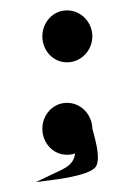

<svg xmlns="http://www.w3.org/2000/svg" viewBox="-20 -300 264 379"><path d="M170.8 25.9C178.1 7.1 167.4 -25.7 162.3 -46.4C161.8 -72.8 140.7 -97 112.3 -97C84.3 -97 63.6 -73.2 63.6 -45.8C63.6 -18.3 84.3 5.5 112.3 5.5C117.9 5.5 122.8 4.7 128.2 2.8C125.2 27.5 106.3 32.9 78.9 46L50.7 59.5L81.7 55.5C115.6 51 165.3 42.6 170.8 25.9ZM63.6 -228.2C63.6 -200.8 84.3 -177 112.3 -177C140.3 -177 162.3 -200.6 162.3 -228.2C162.3 -255.9 140.3 -279.5 112.3 -279.5C84.3 -279.5 63.6 -255.7 63.6 -228.2Z"/></svg>

Font: Hi.
Style: Bold
Weight: 400
Designer: Mew Too, Robert Jablonski
Foundry: Cannot Into Space Fonts
Version: Version 1.996